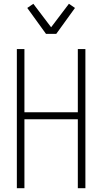

<svg xmlns="http://www.w3.org/2000/svg" viewBox="-20 -994 540 1014"><path d="M69 0V-735H109V-401H391V-735H431V0H391V-364H109V0ZM223 -815 124 -952 156 -974 250 -850 344 -974 376 -952 277 -815Z"/></svg>

Font: Iosevka Curly Extralight
Style: Regular
Weight: 200
Monospace: yes
Designer: Belleve Invis
Foundry: Belleve Invis
Version: Version 22.1.2; ttfautohint (v1.8.4)